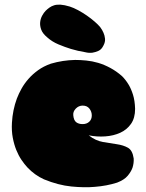

<svg xmlns="http://www.w3.org/2000/svg" viewBox="-20 -785 625 820"><path d="M359 -207Q388 -184 420 -178.5Q452 -173 479.5 -169Q507 -165 526.5 -154Q546 -143 551 -108Q552 -88 546 -69Q540 -52 525.5 -34.5Q511 -17 480 -5Q436 9 385 13Q341 17 285 11.5Q229 6 168 -19Q128 -37 97 -70Q84 -84 71.5 -102.5Q59 -121 49.5 -144.5Q40 -168 34.5 -197Q29 -226 31 -261Q34 -315 52 -364Q60 -385 72 -406.5Q84 -428 101.5 -448Q119 -468 142.5 -485Q166 -502 197 -513Q248 -528 301 -529Q323 -529 348.5 -526.5Q374 -524 399.5 -516.5Q425 -509 451 -495Q477 -481 501 -460Q517 -444 529 -424Q540 -406 548 -380.5Q556 -355 557 -320Q557 -281 539.5 -256Q522 -231 493.5 -218Q465 -205 429.5 -202.5Q394 -200 359 -207ZM333 -334Q316 -334 303.5 -321Q291 -308 293 -292Q295 -271 305.5 -263Q316 -255 333 -255Q350 -255 361 -265Q372 -275 372 -292Q372 -308 362 -321Q352 -334 333 -334ZM278 -757Q294 -752 313.5 -741.5Q333 -731 351 -718.5Q369 -706 384.5 -692.5Q400 -679 408 -669Q417 -657 422 -645Q427 -634 428.5 -620Q430 -606 422 -591Q414 -574 401 -568Q388 -562 375 -560Q360 -558 344 -562Q313 -567 283 -576Q257 -584 229.5 -595.5Q202 -607 181 -626Q162 -642 156 -658.5Q150 -675 151.5 -690Q153 -705 160 -718Q167 -731 175 -739Q182 -746 191 -752.5Q200 -759 211.5 -762.5Q223 -766 239 -765Q255 -764 278 -757Z"/></svg>

Font: Sniglet
Style: ExtraBold
Weight: 800
Version: Version 2.000; ttfautohint (v0.95) -l 8 -r 50 -G 200 -x 14 -